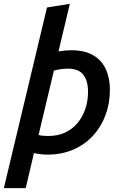

<svg xmlns="http://www.w3.org/2000/svg" viewBox="-45 -796 628 1001"><path d="M-25 185 200 -757 319 -776 260 -528Q277 -531 294 -532.5Q311 -534 327 -534Q397 -534 441 -508Q485 -482 506.5 -435.5Q528 -389 528 -328Q528 -257 505 -195.5Q482 -134 439.5 -88Q397 -42 337 -16Q277 10 203 10Q185 10 167.5 8Q150 6 132 2L89 185ZM206 -87Q256 -87 294.5 -105Q333 -123 359.5 -155Q386 -187 400 -228.5Q414 -270 414 -318Q414 -374 389.5 -406Q365 -438 310 -438Q291 -438 272.5 -435.5Q254 -433 236 -428L156 -92Q169 -89 181.5 -88Q194 -87 206 -87Z"/></svg>

Font: Ubuntu Sans SemiBold
Style: Italic
Weight: 600
Italic angle: -13.5°
Designer: Dalton Maag Ltd
Foundry: Dalton Maag Ltd
Version: Version 1.006